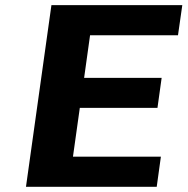

<svg xmlns="http://www.w3.org/2000/svg" viewBox="-20 -720 723 740"><path d="M666 -584H327.1L304.2 -419.9H603L586.9 -304.2H287.6L261.2 -116.2H600.1L584 0H80.1L178.2 -700.2H682.6Z"/></svg>

Font: Fivo Sans
Style: Italic
Weight: 700
Designer: Alexander Slobzheninov
Foundry: Alexander Slobzheninov
Version: 1.0